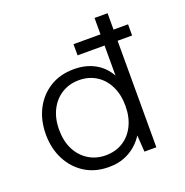

<svg xmlns="http://www.w3.org/2000/svg" viewBox="-131 -838 932 969"><g transform="rotate(-20 335.5 -354.0)"><path d="M335 -572V-632H628V-572ZM292 12Q218 12 163.5 -22.5Q109 -57 78.5 -116.5Q48 -176 48 -251Q48 -327 78.5 -386Q109 -445 164 -479Q219 -513 293 -513Q357 -513 405.5 -486Q454 -459 480 -410V-720H550V0H486L480 -89Q464 -63 438 -40Q412 -17 376 -2.5Q340 12 292 12ZM297 -49Q350 -49 390 -74Q430 -99 452.5 -144.5Q475 -190 475 -250Q475 -311 452.5 -356.5Q430 -402 390 -427Q350 -452 298 -452Q246 -452 205.5 -427Q165 -402 142 -356.5Q119 -311 119 -251Q119 -189 142 -144Q165 -99 205.5 -74Q246 -49 297 -49Z"/></g></svg>

Font: DM Sans 18pt Light
Style: Regular
Weight: 300
Designer: Colophon Foundry, Jonny Pinhorn
Foundry: Colophon Foundry
Version: Version 4.004;gftools[0.9.30]